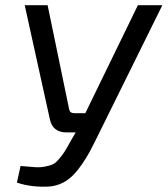

<svg xmlns="http://www.w3.org/2000/svg" viewBox="-20 -710 644 738"><path d="M604 -690 346 -168Q307 -87 266.5 -42.5Q226 2 170 7Q103 11 45 -8L59 -72Q94 -69 114.5 -67.5Q135 -66 154.5 -70Q174 -74 183.5 -78.5Q193 -83 206.5 -98.5Q220 -114 228.5 -127.5Q237 -141 254 -172L271 -201H236Q183 -201 172 -250L75 -690H163L246 -289Q249 -275 265 -275H308L510 -690Z"/></svg>

Font: Exo 2.0
Style: Italic
Weight: 400
Italic angle: -8°
Designer: Natanael Gama
Version: Version 1.001;PS 001.001;hotconv 1.0.70;makeotf.lib2.5.58329